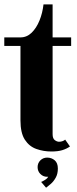

<svg xmlns="http://www.w3.org/2000/svg" viewBox="-22 -698 358 896"><path d="M218 9Q181 9 147.8 -2.8Q114.5 -14.5 94 -46Q73.5 -77.5 73.5 -136.5V-483.5H-2V-523.5H73.5Q103 -523.5 125.5 -545.2Q148 -567 162.2 -602Q176.5 -637 181 -677.5H223.5V-523.5H310V-483.5H223.5V-72Q223.5 -51.5 233.8 -44Q244 -36.5 253.5 -36.5Q262.5 -36.5 270.5 -39.5Q278.5 -42.5 282 -46.5L304.5 -14.5Q289 -3.5 268.5 2.8Q248 9 218 9ZM193 178 170 151Q175 149.5 187 142.2Q199 135 203 126.5Q202 127 198 127Q179.5 127 166.5 114Q153.5 101 153.5 82Q153.5 63 166.5 50.2Q179.5 37.5 198 37.5Q218.5 37.5 233.2 50Q248 62.5 248 88.5Q248 113.5 238 131.2Q228 149 215 160.2Q202 171.5 193 178Z"/></svg>

Font: Imbue Thin 10pt Black
Style: Regular
Weight: 900
Version: Version 1.102